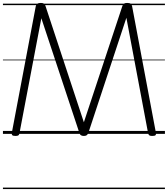

<svg xmlns="http://www.w3.org/2000/svg" viewBox="-20 -910 1141 1305"><path d="M86 14Q69 14 63.5 9Q58 4 61 -11L223 -867Q226 -880 233.5 -885Q241 -890 258 -890Q271 -890 278.5 -885.5Q286 -881 290 -867L550 -79L811 -867Q815 -880 822 -885Q829 -890 844 -890Q861 -890 868 -885Q875 -880 878 -867L1039 -11Q1042 4 1037 9Q1032 14 1014 14Q1001 14 995 10Q989 6 986 -8L839 -789L581 -8Q576 5 569 9.5Q562 14 550 14Q538 14 530.5 9.5Q523 5 519 -8L261 -786L113 -8Q111 6 105 10Q99 14 86 14ZM0 365H1101V375H0ZM0 -20H1101V0H0ZM0 -505H1101V-500H0ZM0 -885H1101V-875H0Z"/></svg>

Font: Playwrite GB J Guides
Style: Regular
Weight: 400
Designer: Veronika Burian, José Scaglione
Foundry: TypeTogether
Version: Version 1.003